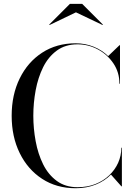

<svg xmlns="http://www.w3.org/2000/svg" viewBox="-20 -990 710 1020"><path d="M382 10Q280.5 10 204 -39.8Q127.5 -89.5 84.8 -176.5Q42 -263.5 42 -375Q42 -486.5 84.8 -573.5Q127.5 -660.5 204 -710.2Q280.5 -760 382 -760Q432.5 -760 477.2 -742Q522 -724 554.5 -692L615 -750H617.5V-545H614.5Q614.5 -606 582.5 -653.2Q550.5 -700.5 499.8 -727.5Q449 -754.5 392 -754.5Q327 -754.5 281.8 -721.2Q236.5 -688 209.2 -633Q182 -578 169.5 -510.8Q157 -443.5 157 -375Q157 -307 169.5 -239.5Q182 -172 209.2 -117Q236.5 -62 281.8 -28.8Q327 4.5 392 4.5Q444 4.5 486.5 -12.2Q529 -29 560 -58.5Q591 -88 607.8 -125.5Q624.5 -163 624.5 -205H627.5V0H625L569.5 -62.5Q537 -29 488.8 -9.5Q440.5 10 382 10ZM243 -857 241.5 -859.5 351.5 -969.5H416.5L526.5 -859.5L525 -857L383.5 -924.5Z"/></svg>

Font: Bodoni Moda 72pt
Style: Regular
Weight: 400
Designer: Owen Earl
Foundry: indestructible type
Version: Version 2.005